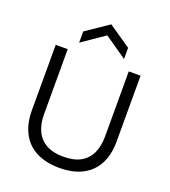

<svg xmlns="http://www.w3.org/2000/svg" viewBox="-159 -1001 1001 1129"><g transform="rotate(20 342.0 -436.0)"><path d="M342 13Q291 13 249 1.5Q207 -10 175 -31.5Q143 -53 121 -85Q99 -117 87.5 -158Q76 -199 76 -249V-660H151V-253Q151 -192 172 -148Q193 -104 235.5 -80.5Q278 -57 342 -57Q408 -57 450 -80.5Q492 -104 512.5 -148Q533 -192 533 -253V-660H607V-249Q607 -123 538 -55Q469 13 342 13ZM201 -719V-789L342 -885L482 -789V-719L342 -816Z"/></g></svg>

Font: Bricolage Grotesque 36pt Light
Style: Regular
Weight: 300
Designer: Mathieu Triay
Foundry: Atelier Triay
Version: Version 1.001;gftools[0.9.33.dev8+g029e19f]